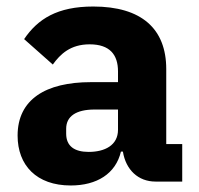

<svg xmlns="http://www.w3.org/2000/svg" viewBox="-20 -557 609 589"><path d="M539 0V-115H490V-345C490 -469 414 -537 266 -537C156 -537 96 -499 54 -437L142 -359C165 -391 196 -421 255 -421C317 -421 342 -389 342 -338V-305H259C120 -305 34 -252 34 -141C34 -50 92 12 197 12C277 12 335 -24 351 -92H357C366 -36 404 0 457 0ZM252 -91C208 -91 183 -109 183 -147V-162C183 -200 213 -221 270 -221H342V-159C342 -111 301 -91 252 -91Z"/></svg>

Font: IBM Plex Sans Thai Looped
Style: Bold
Weight: 700
Designer: Mike Abbink, Paul van der Laan, Pieter van Rosmalen, Ben Mitchell, Mark Frömberg
Foundry: Bold Monday
Version: Version 1.1